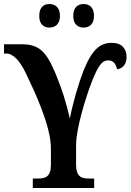

<svg xmlns="http://www.w3.org/2000/svg" viewBox="-20 -934 651 954"><path d="M396 -797C422 -797 447 -812 447 -855C447 -899 422 -914 396 -914C368 -914 344 -899 344 -855C344 -812 368 -797 396 -797ZM225 -797C252 -797 278 -812 278 -855C278 -899 252 -914 225 -914C199 -914 175 -899 175 -855C175 -812 199 -797 225 -797ZM143 0H448V-47H419C385 -47 358 -56 358 -117V-211C358 -298 407 -450 432 -517C469 -614 489 -634 518 -634C544 -634 556 -615 562 -590C589 -593 609 -615 609 -650C609 -689 588 -721 536 -721C478 -721 439 -691 395 -583C370 -518 343 -427 327 -345C311 -417 288 -493 251 -580C206 -684 169 -714 87 -714H0V-668H11C49 -668 82 -625 108 -571C147 -489 233 -312 233 -197V-114C233 -56 205 -47 171 -47H143Z"/></svg>

Font: Noto Serif Condensed Semi
Style: Regular
Weight: 600
Width: 3
Designer: Monotype Design Team
Foundry: Monotype Imaging Inc.
Version: Version 1.002